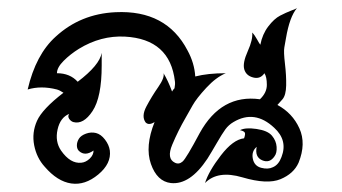

<svg xmlns="http://www.w3.org/2000/svg" viewBox="-20 -450 840 472"><path d="M619 -206Q636 -222 636 -241.5Q636 -261 630 -270Q620 -255 602.5 -259.5Q585 -264 580.5 -279.5Q576 -295 589 -324Q602 -353 600 -370Q606 -364 612 -353Q618 -342 620 -340Q625 -366 639.5 -385Q654 -404 668.5 -411.5Q683 -419 696 -424Q709 -429 710 -430Q692 -409 683 -356Q681 -344 679 -333.5Q677 -323 680.5 -293.5Q684 -264 683.5 -240Q683 -216 674.5 -206Q666 -196 662 -192Q699 -172 716 -134.5Q733 -97 714 -50Q702 -23 669.5 -9.5Q637 4 576 -14Q515 -32 484 0Q493 -29 523 -68Q553 -107 580 -110Q584 -121 581.5 -124.5Q579 -128 570 -130Q583 -137 610.5 -133Q638 -129 648.5 -116.5Q659 -104 660 -89Q661 -74 655 -66Q643 -48 624.5 -56Q606 -64 611 -89Q598 -78 601.5 -60Q605 -42 622 -37.5Q639 -33 651 -39Q665 -45 672 -64Q688 -105 654 -136Q606 -181 554 -150Q542 -143 534 -132Q526 -121 513 -98.5Q500 -76 490 -60Q447 5 400 0Q366 -4 351 -47Q336 -90 360 -150Q346 -141 338 -149Q327 -164 340 -188.5Q353 -213 369 -236Q385 -259 382 -270Q393 -252 403 -225Q405 -229 409 -233Q411 -243 410 -250Q398 -354 287 -360Q228 -363 174 -330Q153 -317 136.5 -300.5Q120 -284 120 -270Q152 -270 171 -249Q225 -290 230 -320V-289Q230 -211 207.5 -177Q185 -143 160 -150Q154 -152 150 -158Q146 -164 150 -170Q128 -161 121.5 -131.5Q115 -102 130 -80Q153 -47 180 -50Q191 -51 200.5 -60Q210 -69 210 -80Q189 -65 174 -79Q169 -84 169 -92.5Q169 -101 174 -109Q179 -117 191.5 -121.5Q204 -126 216 -123Q228 -120 238 -107Q248 -94 250 -80Q254 -48 221.5 -21Q189 6 155 1Q121 -4 90 -40Q70 -62 64 -93Q58 -124 71 -153Q84 -182 136 -222Q127 -228 120 -230Q81 -240 48 -230Q68 -316 117 -360Q178 -416 264 -420Q389 -426 441 -326Q458 -295 460 -262Q491 -270 535 -270Q511 -260 487 -234Q463 -208 453.5 -191Q444 -174 436 -160Q418 -129 403.5 -94.5Q389 -60 410 -50Q420 -45 429 -53Q438 -61 471 -123Q524 -219 619 -206Z"/></svg>

Font: SOV_mook
Style: Book
Weight: 400
Version: Version 1.00